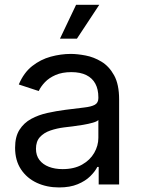

<svg xmlns="http://www.w3.org/2000/svg" viewBox="-20 -781 602 813"><path d="M230 12.7Q178.2 12.7 136 -6.8Q93.8 -26.4 68.8 -64Q43.9 -101.6 43.9 -155.3Q43.9 -202.1 62.5 -231.4Q81.1 -260.7 112.1 -277.6Q143.1 -294.4 180.7 -302.7Q218.3 -311 256.3 -315.9Q305.2 -322.3 335.9 -325.7Q366.7 -329.1 381.6 -337.4Q396.5 -345.7 396.5 -365.7V-368.7Q396.5 -402.8 383.8 -426.5Q371.1 -450.2 345.7 -462.9Q320.3 -475.6 282.2 -475.6Q243.2 -475.6 215.3 -463.4Q187.5 -451.2 170.2 -432.9Q152.8 -414.6 144 -395.5L59.6 -423.3Q80.6 -473.1 116.2 -501.2Q151.9 -529.3 194.8 -541Q237.8 -552.7 279.8 -552.7Q307.1 -552.7 342 -546.1Q377 -539.6 409.4 -520Q441.9 -500.5 463.1 -462.2Q484.4 -423.8 484.4 -359.9V0H397.9V-74.2H392.1Q382.8 -55.2 362.3 -34.9Q341.8 -14.6 309.1 -1Q276.4 12.7 230 12.7ZM245.1 -64.9Q293.9 -64.9 327.6 -84Q361.3 -103 378.9 -133.5Q396.5 -164.1 396.5 -197.3V-272.9Q391.1 -266.6 373 -261.5Q355 -256.3 331.8 -252.4Q308.6 -248.5 286.9 -245.8Q265.1 -243.2 252.4 -241.7Q220.7 -237.8 193.1 -228.3Q165.5 -218.8 148.9 -200.4Q132.3 -182.1 132.3 -150.9Q132.3 -122.6 147 -103.5Q161.6 -84.5 187 -74.7Q212.4 -64.9 245.1 -64.9ZM233.9 -617.2 302.2 -760.7H400.4L305.7 -617.2Z"/></svg>

Font: Inter Variable
Style: Regular
Weight: 400
Designer: Rasmus Andersson
Foundry: rsms
Version: Version 4.001;git-9221beed3